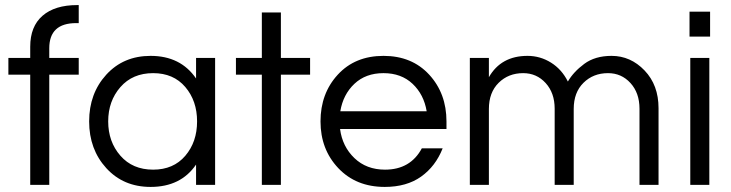

<svg xmlns="http://www.w3.org/2000/svg" viewBox="-20 -728 2878 756"><path d="M290 -637H280Q174 -637 174 -538V-500H290V-434H174V0H99V-434H13V-500H99V-544Q99 -624 147.5 -666Q196 -708 284 -708H290Z M573 -508Q691 -508 752 -419V-500H827V0H752V-80Q692 8 573 8Q466 8 398.5 -66Q331 -140 331 -250Q331 -360 398.5 -434Q466 -508 573 -508ZM583 -60Q663 -60 709.5 -114.5Q756 -169 756 -250Q756 -331 709.5 -385.5Q663 -440 583 -440Q502 -440 454 -385Q406 -330 406 -250Q406 -170 454 -115Q502 -60 583 -60Z M1086 0H1011V-434H909V-500H1011V-679H1086V-500H1201V-434H1086Z M1496 -60Q1596 -60 1641 -144H1723Q1695 -73 1638 -32.5Q1581 8 1495 8Q1382 8 1312 -66Q1242 -140 1242 -250Q1242 -360 1310 -434Q1378 -508 1490 -508Q1602 -508 1670 -434Q1738 -360 1738 -250V-220H1319Q1328 -151 1375.5 -105.5Q1423 -60 1496 -60ZM1320 -290H1660Q1649 -356 1604.5 -398Q1560 -440 1490 -440Q1420 -440 1375.5 -398Q1331 -356 1320 -290Z M2239 -299V0H2164V-300Q2164 -362 2128.5 -401Q2093 -440 2040 -440Q1982 -440 1943.5 -402Q1905 -364 1905 -299V0H1830V-500H1905V-424Q1953 -508 2057 -508Q2107 -508 2149.5 -481.5Q2192 -455 2216 -407Q2238 -445 2280.5 -476.5Q2323 -508 2388 -508Q2463 -508 2518 -450.5Q2573 -393 2573 -302V0H2498V-300Q2498 -362 2462.5 -401Q2427 -440 2374 -440Q2316 -440 2277.5 -402Q2239 -364 2239 -299Z M2698 0V-500H2773V0ZM2695 -682H2776V-584H2695Z"/></svg>

Font: Questrial
Style: Regular
Weight: 400
Designer: Joe Prince
Foundry: Joe Prince
Version: Version 1.002